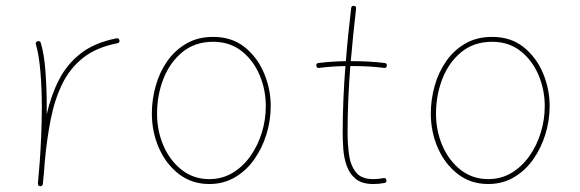

<svg xmlns="http://www.w3.org/2000/svg" viewBox="-20 -622 1963 650"><path d="M115.7 8.3 113.8 7.8Q113.8 7.8 113.3 7.8Q113.3 7.3 112.8 7.3Q107.9 5.4 108.4 -0.5Q108.4 0 108.4 -0.2Q108.4 -0.5 108.4 -1V-2.4Q109.9 -21.5 111.6 -39.8Q113.3 -58.1 114.7 -76.2Q117.7 -118.7 119.6 -166Q121.6 -213.4 121.6 -259.8Q121.6 -323.7 116.7 -380.4Q111.8 -437 101.6 -471.7Q99.1 -479.5 107.4 -482.4Q115.2 -484.9 118.2 -476.6Q129.4 -439.5 133.8 -381.8Q138.2 -324.2 138.2 -259.8Q138.2 -247.6 138.2 -234.9Q152.8 -299.8 180.2 -352.8Q207.5 -405.8 254.4 -441.9Q301.3 -478 374.5 -492.2Q382.3 -494.1 384.3 -485.4Q386.2 -477.5 377.4 -475.6Q306.6 -461.9 261.7 -426.5Q216.8 -391.1 190.9 -338.1Q165 -285.2 151.9 -218.8Q138.7 -152.3 131.8 -76.7Q128.9 -35.2 125 1L124.5 2.9Q124.5 2.9 124.5 3.4Q124.5 3.4 124 3.9Q121.6 8.8 116.2 8.3Q116.2 8.3 115.7 8.3Z M701.7 -497.1Q765.1 -497.1 808.3 -462.4Q851.6 -427.7 874 -374Q896.5 -320.3 896.5 -262.7Q896.5 -214.4 882.1 -167.5Q867.7 -120.6 840.8 -82.5Q814 -44.4 775.4 -21.7Q736.8 1 688.5 1Q629.4 1 585.7 -32.7Q542 -66.4 518.1 -120.8Q494.1 -175.3 494.1 -237.3Q494.1 -285.6 507.3 -332Q520.5 -378.4 546.6 -415.5Q572.8 -452.6 611.6 -474.9Q650.4 -497.1 701.7 -497.1ZM701.7 -480.5Q640.1 -480.5 597.7 -445.8Q555.2 -411.1 533.4 -355.5Q511.7 -299.8 511.7 -237.3Q511.7 -178.2 533.9 -127.7Q556.2 -77.1 595.9 -46.4Q635.7 -15.6 688.5 -15.6Q731.9 -15.6 767.1 -36.6Q802.2 -57.6 827.4 -93Q852.5 -128.4 866.2 -172.4Q879.9 -216.3 879.9 -262.7Q879.9 -317.9 858.9 -367.7Q837.9 -417.5 798.1 -449Q758.3 -480.5 701.7 -480.5Z M1289.6 -399.4Q1288.6 -391.1 1280.3 -392.1Q1254.4 -395.5 1226.8 -397Q1199.2 -398.4 1170.4 -398.4Q1168.5 -398.4 1166 -398.4Q1161.6 -342.8 1159.2 -286.6Q1156.7 -230.5 1156.7 -173.3Q1156.7 -136.2 1161.4 -99.9Q1166 -63.5 1184.3 -39.6Q1202.6 -15.6 1243.7 -15.6Q1260.7 -15.6 1278.3 -19Q1286.1 -21 1288.1 -12.2Q1290 -4.4 1281.2 -2.4Q1262.2 1 1243.7 1Q1205.6 1 1184.6 -16.1Q1163.6 -33.2 1154.1 -59.8Q1144.5 -86.4 1142.3 -116.7Q1140.1 -147 1140.1 -173.3Q1140.1 -230.5 1142.6 -286.6Q1145 -342.8 1149.4 -398.4Q1102.5 -397.5 1060.1 -392.1Q1051.8 -391.1 1050.8 -399.4Q1049.8 -407.7 1058.1 -408.7Q1102.5 -414.1 1150.9 -415Q1154.3 -460 1158.9 -504.9Q1163.6 -549.8 1168.9 -594.7Q1169.9 -603 1178.2 -602.1Q1186.5 -601.1 1185.5 -592.8Q1180.2 -548.3 1175.8 -503.9Q1171.4 -459.5 1167.5 -415Q1168.9 -415 1170.4 -415Q1231 -415 1282.2 -408.7Q1290.5 -407.7 1289.6 -399.4Z M1646 -497.1Q1709.5 -497.1 1752.7 -462.4Q1795.9 -427.7 1818.4 -374Q1840.8 -320.3 1840.8 -262.7Q1840.8 -214.4 1826.4 -167.5Q1812 -120.6 1785.2 -82.5Q1758.3 -44.4 1719.7 -21.7Q1681.2 1 1632.8 1Q1573.7 1 1530 -32.7Q1486.3 -66.4 1462.4 -120.8Q1438.5 -175.3 1438.5 -237.3Q1438.5 -285.6 1451.7 -332Q1464.8 -378.4 1491 -415.5Q1517.1 -452.6 1555.9 -474.9Q1594.7 -497.1 1646 -497.1ZM1646 -480.5Q1584.5 -480.5 1542 -445.8Q1499.5 -411.1 1477.8 -355.5Q1456.1 -299.8 1456.1 -237.3Q1456.1 -178.2 1478.3 -127.7Q1500.5 -77.1 1540.3 -46.4Q1580.1 -15.6 1632.8 -15.6Q1676.3 -15.6 1711.4 -36.6Q1746.6 -57.6 1771.7 -93Q1796.9 -128.4 1810.5 -172.4Q1824.2 -216.3 1824.2 -262.7Q1824.2 -317.9 1803.2 -367.7Q1782.2 -417.5 1742.4 -449Q1702.6 -480.5 1646 -480.5Z"/></svg>

Font: Mikhak Thin
Style: Regular
Weight: 100
Designer: Amin Abedi
Version: Version 3.3